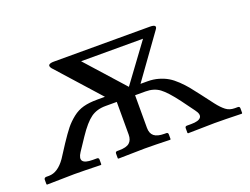

<svg xmlns="http://www.w3.org/2000/svg" viewBox="-75 -579 952 731"><g transform="rotate(-20 401.0 -213.5)"><path d="M289.1 -395 426.8 -241.2 540 -395ZM363.8 -203.1H317.9Q282.7 -203.1 258.3 -185.5Q233.9 -168 203.1 -122.1L168.9 -70.8Q140.1 -26.9 202.1 -26.9H219.2Q227.1 -26.9 227.1 -19V0L225.1 2Q152.3 0 117.2 0L6.8 2L4.9 0V-19Q4.9 -22.5 7.6 -24.7Q10.3 -26.9 13.2 -26.9H24.9Q61 -26.9 91.8 -70.8L125 -122.1Q147 -155.3 161.6 -173.6Q176.3 -191.9 196.5 -208Q216.8 -224.1 240.5 -230.5Q264.2 -236.8 296.9 -236.8H328.1L173.8 -409.2Q166 -419.9 171.4 -424.6Q176.8 -429.2 190.9 -429.2H580.1Q612.3 -429.2 596.2 -409.2L472.2 -236.8H501Q524.4 -236.8 545.2 -230.7Q565.9 -224.6 581.5 -215.3Q597.2 -206.1 614.3 -189.7Q631.3 -173.3 643.1 -158.9Q654.8 -144.5 671.9 -122.1L710.9 -70.8Q727.5 -49.3 742.2 -38.1Q756.8 -26.9 777.8 -26.9H790Q797.9 -26.9 797.9 -19V0L795.9 2Q725.1 0 686 0L578.1 2L576.2 0V-19Q576.2 -26.9 584 -26.9H601.1Q631.8 -26.9 640.4 -38.3Q648.9 -49.8 632.8 -70.8L595.2 -122.1Q560.1 -168.9 537.1 -186Q514.2 -203.1 480 -203.1H438V-70.8Q438 -48.3 451.2 -37.6Q464.4 -26.9 493.2 -26.9H500Q507.8 -26.9 507.8 -19V0L505.9 2Q441.9 0 402.8 0L295.9 2L293.9 0V-19Q293.9 -26.9 301.8 -26.9H309.1Q338.9 -26.9 351.3 -37.8Q363.8 -48.8 363.8 -70.8Z"/></g></svg>

Font: Common Serif
Style: Bold
Weight: 700
Designer: Philipp H. Poll, Khaled Hosny
Foundry: Stefan Peev, Context Ltd.
Version: Version 1.026